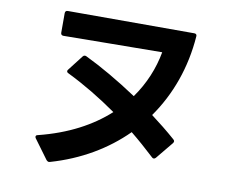

<svg xmlns="http://www.w3.org/2000/svg" viewBox="-84 -842 1168 997"><g transform="rotate(10 500.0 -343.5)"><path d="M234 51 240 50C396 5 528 -73 631 -176C673 -142 715 -105 758 -65C761 -62 764 -61 767 -61C771 -61 775 -63 778 -67L852 -157C855 -161 856 -164 856 -167C856 -170 854 -174 850 -177C808 -214 764 -249 720 -282C809 -408 863 -559 875 -724C876 -733 871 -738 862 -738H195C186 -738 181 -733 181 -724V-621C181 -612 186 -607 195 -607C340 -608 536 -611 715 -612C699 -524 664 -439 609 -362C510 -428 414 -483 331 -523C328 -524 326 -525 323 -525C319 -525 315 -523 312 -519L250 -439C247 -436 246 -433 246 -430C246 -426 249 -422 254 -420C346 -375 432 -323 519 -262C429 -180 309 -115 153 -76C146 -75 143 -71 143 -66C143 -64 144 -61 146 -58L221 44C225 48 229 51 234 51Z"/></g></svg>

Font: LINE Seed JP_OTF Bold
Style: Regular
Weight: 700
Designer: LINE & Fontrix & Fontworks
Version: Version 1.009